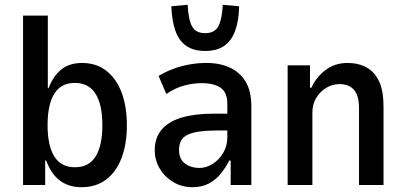

<svg xmlns="http://www.w3.org/2000/svg" viewBox="-20 -770 1692 799"><path d="M319 9Q267 9 230.5 -17.5Q194 -44 172 -102H168V0H76V-705H179V-403H182Q202 -455 236 -481.5Q270 -508 321 -508Q381 -508 422.5 -475.5Q464 -443 486 -385Q508 -327 508 -249Q508 -171 486 -113Q464 -55 422 -23Q380 9 319 9ZM292 -74Q350 -74 378 -119Q406 -164 406 -249Q406 -335 377.5 -380Q349 -425 291 -425Q234 -425 206 -380Q178 -335 178 -249Q178 -164 206 -119Q234 -74 292 -74Z M781 9Q737 9 701.5 -12Q666 -33 645 -68Q624 -103 624 -145Q624 -197 653 -231Q682 -265 737 -281Q792 -297 869 -297H940V-227H884Q843 -227 813 -223Q783 -219 763.5 -210.5Q744 -202 734.5 -186Q725 -170 725 -146Q725 -108 750 -89.5Q775 -71 810 -71Q838 -71 865 -88Q892 -105 909 -134Q926 -163 926 -198V-338Q926 -385 898.5 -404.5Q871 -424 818 -424Q785 -424 748 -414.5Q711 -405 672 -379L640 -454Q672 -473 704 -484.5Q736 -496 770 -502Q804 -508 840 -508Q895 -508 937 -488.5Q979 -469 1002.5 -429.5Q1026 -390 1026 -328V0H940V-102H934Q919 -72 897.5 -46Q876 -20 847.5 -5.5Q819 9 781 9ZM834 -558Q785 -558 754.5 -579.5Q724 -601 709.5 -643Q695 -685 693 -744L761 -750Q764 -689 779 -660.5Q794 -632 834 -632Q873 -632 888.5 -660.5Q904 -689 907 -750L975 -744Q974 -685 959 -643Q944 -601 913.5 -579.5Q883 -558 834 -558Z M1177 0V-498H1270V-405H1276Q1295 -448 1334 -478Q1373 -508 1426 -508Q1472 -508 1506 -489Q1540 -470 1558 -430.5Q1576 -391 1576 -327V0H1474V-320Q1474 -355 1465 -376.5Q1456 -398 1438 -409Q1420 -420 1393 -420Q1363 -420 1337.5 -404.5Q1312 -389 1296 -362.5Q1280 -336 1280 -303V0Z"/></svg>

Font: Nunito Sans 7pt Condensed SemiBold
Style: Regular
Weight: 600
Width: 3
Designer: Vernon Adams
Foundry: Vernon Adams
Version: Version 3.101;gftools[0.9.27]